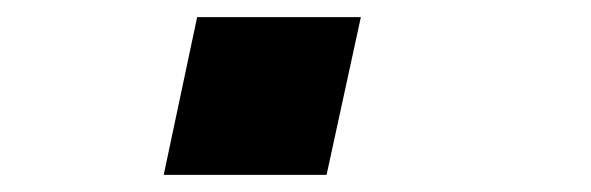

<svg xmlns="http://www.w3.org/2000/svg" viewBox="-20 -204 690 224"><path d="M210 -184H401L361 0H171Z"/></svg>

Font: Azeret Mono ExtraBold
Style: Italic
Weight: 800
Italic angle: -12°
Designer: Martin Vácha
Foundry: Displaay
Version: Version 1.000; Glyphs 3.0.3, build 3074